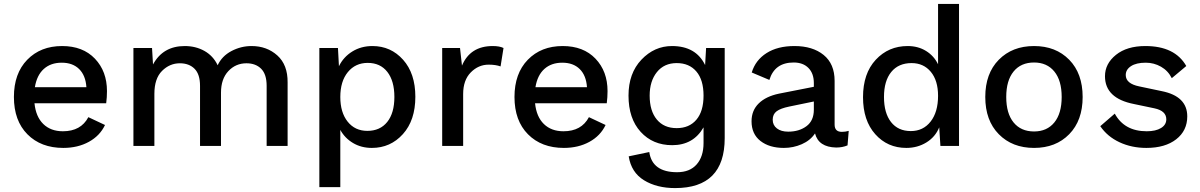

<svg xmlns="http://www.w3.org/2000/svg" viewBox="-20 -745 6127 980"><path d="M526 -280Q526 -248 522 -218H156Q163 -149 201 -112Q239 -75 301 -75Q393 -75 431 -147L516 -107Q490 -52 433.5 -21Q377 10 303 10Q189 10 120 -59.5Q51 -129 51 -250Q51 -370 119 -440Q187 -510 297 -510Q403 -510 464.5 -445.5Q526 -381 526 -280ZM158 -300H421Q417 -360 384 -392.5Q351 -425 295 -425Q239 -425 203.5 -393Q168 -361 158 -300Z M661 0V-500H756L761 -416Q812 -510 923 -510Q979 -510 1023.5 -485Q1068 -460 1091 -412Q1113 -459 1161.5 -484.5Q1210 -510 1264 -510Q1342 -510 1395.5 -462Q1449 -414 1448 -324V0H1341V-307Q1341 -366 1313 -394Q1285 -422 1238 -422Q1183 -422 1145.5 -382Q1108 -342 1108 -272V0H1001V-307Q1001 -366 973 -394Q945 -422 898 -422Q846 -422 807 -383Q768 -344 768 -266V0Z M1881 -510Q1975 -510 2037.5 -440Q2100 -370 2100 -251Q2100 -131 2036.5 -60.5Q1973 10 1878 10Q1824 10 1782 -15Q1740 -40 1717 -82V210H1610V-500H1705L1710 -407Q1733 -454 1778 -482Q1823 -510 1881 -510ZM1855 -77Q1920 -77 1956.5 -122.5Q1993 -168 1993 -250Q1993 -332 1957 -378Q1921 -424 1857 -424Q1794 -424 1755.5 -377Q1717 -330 1717 -250Q1717 -171 1754.5 -124Q1792 -77 1855 -77Z M2237 0V-500H2328L2338 -410Q2380 -510 2495 -510Q2530 -510 2550 -500L2535 -406Q2510 -415 2474 -415Q2422 -415 2383 -375.5Q2344 -336 2344 -265V0Z M3081 -280Q3081 -248 3077 -218H2711Q2718 -149 2756 -112Q2794 -75 2856 -75Q2948 -75 2986 -147L3071 -107Q3045 -52 2988.5 -21Q2932 10 2858 10Q2744 10 2675 -59.5Q2606 -129 2606 -250Q2606 -370 2674 -440Q2742 -510 2852 -510Q2958 -510 3019.5 -445.5Q3081 -381 3081 -280ZM2713 -300H2976Q2972 -360 2939 -392.5Q2906 -425 2850 -425Q2794 -425 2758.5 -393Q2723 -361 2713 -300Z M3426 215Q3332 215 3267 175Q3202 135 3189 53L3294 31Q3309 134 3436 134Q3501 134 3536 94Q3571 54 3571 -15V-95Q3519 -4 3411 -4Q3312 -4 3250 -72Q3188 -140 3188 -257Q3188 -371 3254 -440.5Q3320 -510 3410 -510Q3532 -510 3579 -413L3584 -500H3679V-40Q3679 215 3426 215ZM3434 -91Q3498 -91 3534.5 -134Q3571 -177 3571 -257Q3571 -337 3534.5 -380Q3498 -423 3434 -423Q3370 -423 3333 -377Q3296 -331 3296 -257Q3296 -179 3332.5 -135Q3369 -91 3434 -91Z M4277 -72Q4295 -72 4312 -77L4306 -3Q4280 8 4248 8Q4158 6 4140 -64Q4116 -28 4072.5 -9Q4029 10 3981 10Q3907 10 3861.5 -25.5Q3816 -61 3816 -126Q3816 -181 3852.5 -217Q3889 -253 3956 -267L4134 -302V-321Q4134 -370 4106.5 -398Q4079 -426 4031 -426Q3934 -426 3907 -337L3817 -375Q3836 -438 3892.5 -474Q3949 -510 4035 -510Q4128 -510 4184 -464.5Q4240 -419 4240 -332V-109Q4240 -72 4277 -72ZM4003 -73Q4059 -73 4096.5 -101Q4134 -129 4134 -185V-227L4008 -201Q3964 -192 3944 -177Q3924 -162 3924 -134Q3924 -106 3945.5 -89.5Q3967 -73 4003 -73Z M4768 -725H4875V0H4780L4774 -95Q4754 -46 4708.5 -18Q4663 10 4606 10Q4510 10 4447.5 -60Q4385 -130 4385 -249Q4385 -370 4450 -440Q4515 -510 4613 -510Q4666 -510 4706.5 -485Q4747 -460 4768 -417ZM4629 -76Q4692 -76 4730 -124.5Q4768 -173 4768 -256Q4768 -334 4731 -378.5Q4694 -423 4633 -423Q4566 -423 4529 -377.5Q4492 -332 4492 -250Q4492 -168 4528 -122Q4564 -76 4629 -76Z M5078 -440Q5147 -510 5258 -510Q5369 -510 5437.5 -440Q5506 -370 5506 -250Q5506 -130 5437.5 -60Q5369 10 5258 10Q5147 10 5078 -60Q5009 -130 5009 -250Q5009 -370 5078 -440ZM5258 -426Q5191 -426 5153.5 -380Q5116 -334 5116 -250Q5116 -166 5153.5 -120Q5191 -74 5258 -74Q5324 -74 5361.5 -120Q5399 -166 5399 -250Q5399 -334 5361.5 -380Q5324 -426 5258 -426Z M5831 10Q5756 10 5694 -19Q5632 -48 5596 -101L5670 -165Q5719 -75 5833 -75Q5879 -75 5906 -91.5Q5933 -108 5933 -136Q5933 -179 5873 -192L5768 -214Q5620 -243 5620 -356Q5620 -420 5676 -465Q5732 -510 5826 -510Q5977 -510 6035 -408L5961 -346Q5942 -384 5906 -404.5Q5870 -425 5828 -425Q5780 -425 5753 -407.5Q5726 -390 5726 -362Q5726 -318 5795 -304L5909 -280Q6040 -254 6040 -151Q6040 -78 5983.5 -34Q5927 10 5831 10Z"/></svg>

Font: Elaine Sans Medium
Style: Regular
Weight: 500
Designer: Wei Huang
Foundry: Wei Huang
Version: Version 2.001;PS 002.001;hotconv 1.0.88;makeotf.lib2.5.64775